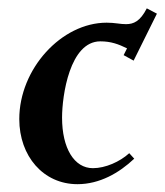

<svg xmlns="http://www.w3.org/2000/svg" viewBox="-20 -445 403 469"><path d="M27.1 -154.1C27.1 -63.7 85.7 4.9 169.2 4.9C223.4 4.9 271 -22.5 307.9 -57.4L295.7 -70.8C272.7 -49.8 237.3 -34.2 207 -34.2C161.1 -34.2 131.6 -83 131.6 -157.7C131.6 -211.4 150.4 -344 225.1 -344C251 -344 269.3 -337.2 290.3 -326.9L282 -310.3L306.4 -296.9L363.3 -411.6L338.6 -424.6C322.3 -392.8 306.4 -386 287.8 -386C281 -386 274.2 -386.7 267.1 -387.7C259 -388.7 250.5 -389.6 240.5 -389.6C130.1 -389.6 27.1 -276.6 27.1 -154.1Z"/></svg>

Font: RisaltypS01
Style: Medium
Weight: 500
Italic angle: -9°
Designer: gluk
Foundry: gluk
Version: Version 0.24